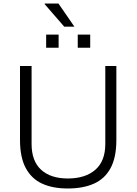

<svg xmlns="http://www.w3.org/2000/svg" viewBox="-20 -1062 778 1094"><path d="M366 12Q281 12 220.5 -15.5Q160 -43 127 -104Q94 -165 94 -264V-686H160V-242Q160 -144 214.5 -94.5Q269 -45 366 -45Q466 -45 523 -94.5Q580 -144 580 -242V-686H643V-264Q643 -165 610 -104Q577 -43 515 -15.5Q453 12 366 12ZM243 -790V-865H314V-790ZM423 -790V-865H494V-790ZM404 -910H346L234 -1039L235 -1042H313Z"/></svg>

Font: Archivo SemiBold ExtraLight
Style: Regular
Weight: 250
Version: Version 2.001